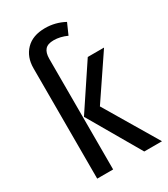

<svg xmlns="http://www.w3.org/2000/svg" viewBox="-186 -834 802 919"><g transform="rotate(-30 215.5 -374.5)"><path d="M161 -611V0H73V-610Q73 -672 110.5 -710.5Q148 -749 216 -749Q273 -749 323 -722L296 -661Q259 -678 223 -678Q190 -678 175.5 -661.5Q161 -645 161 -611ZM257 -293 431 0H333L166 -288L325 -527H415Z"/></g></svg>

Font: Fira Sans Extra Condensed
Style: Regular
Weight: 400
Width: 1
Designer: Carrois Corporate & Edenspiekermann AG
Foundry: Carrois Corporate GbR & Edenspiekermann AG
Version: Version 4.203